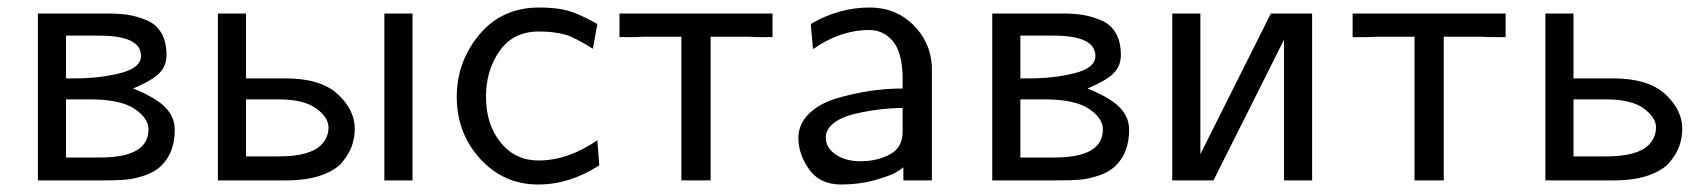

<svg xmlns="http://www.w3.org/2000/svg" viewBox="-20 -481 4540 512"><path d="M81 0V-445H268Q298 -445 321 -441.5Q344 -438 370 -427.5Q396 -417 410 -393.5Q424 -370 424 -334Q424 -306 405.5 -286.5Q387 -267 335 -245Q395 -221 420.5 -195Q446 -169 446 -135Q446 -75 411 -40Q393 -22 365.5 -13Q338 -4 316.5 -2Q295 0 262 0ZM156 -61H247Q376 -61 376 -136Q376 -166 338.5 -191Q301 -216 220 -216H156ZM156 -272H180Q246 -272 301 -286Q356 -300 356 -332Q356 -386 244 -386H156Z M561 0V-445H636V-272H741Q835 -272 880.5 -230Q926 -188 926 -138Q926 -114 918.5 -92.5Q911 -71 893 -49Q875 -27 836.5 -13.5Q798 0 744 0ZM636 -64H724Q805 -64 836 -94Q856 -114 856 -141Q856 -168 823 -192Q790 -216 723 -216H636ZM1005 0V-445H1080V0Z M1198 -223Q1198 -316 1258 -388.5Q1318 -461 1418 -461Q1465 -461 1496 -452Q1527 -443 1573 -417L1561 -351Q1512 -382 1486 -389Q1457 -397 1417 -397Q1349 -397 1312.5 -345.5Q1276 -294 1276 -223Q1276 -149 1315 -101Q1354 -53 1416 -53Q1494 -53 1573 -107L1578 -40Q1499 11 1415 11Q1323 11 1260.5 -57.5Q1198 -126 1198 -223Z M1632 -382V-445H2040V-382H1998L1977 -383H1875V0H1797V-383H1695L1674 -382Z M2109 -113Q2109 -150 2137 -177.5Q2165 -205 2210.5 -218.5Q2256 -232 2299.5 -238.5Q2343 -245 2387 -245V-279Q2385 -343 2361 -371Q2336 -401 2298 -401Q2221 -401 2148 -350L2142 -417Q2217 -461 2299 -461Q2368 -461 2414.5 -415.5Q2461 -370 2465 -305V0H2389V-35Q2385 -31 2370.5 -22Q2356 -13 2314 -1Q2272 11 2223 11Q2166 11 2137.5 -29.5Q2109 -70 2109 -113ZM2182 -114Q2182 -87 2208.5 -69Q2235 -51 2275 -51Q2318 -51 2352.5 -69Q2387 -87 2387 -130V-193Q2356 -193 2324 -189Q2292 -185 2258 -177Q2224 -169 2203 -152.5Q2182 -136 2182 -114Z M2626 0V-445H2813Q2843 -445 2866 -441.5Q2889 -438 2915 -427.5Q2941 -417 2955 -393.5Q2969 -370 2969 -334Q2969 -306 2950.5 -286.5Q2932 -267 2880 -245Q2940 -221 2965.5 -195Q2991 -169 2991 -135Q2991 -75 2956 -40Q2938 -22 2910.5 -13Q2883 -4 2861.5 -2Q2840 0 2807 0ZM2701 -61H2792Q2921 -61 2921 -136Q2921 -166 2883.5 -191Q2846 -216 2765 -216H2701ZM2701 -272H2725Q2791 -272 2846 -286Q2901 -300 2901 -332Q2901 -386 2789 -386H2701Z M3106 0V-445H3181V-70L3369 -445H3479V0H3404V-375L3216 0Z M3587 -382V-445H3995V-382H3953L3932 -383H3830V0H3752V-383H3650L3629 -382Z M4101 0V-445H4176V-272H4281Q4375 -272 4420.5 -230Q4466 -188 4466 -138Q4466 -114 4458.5 -92.5Q4451 -71 4433 -49Q4415 -27 4376.5 -13.5Q4338 0 4284 0ZM4176 -64H4264Q4345 -64 4376 -94Q4396 -114 4396 -141Q4396 -168 4363 -192Q4330 -216 4263 -216H4176Z"/></svg>

Font: CMU Sans Serif
Style: Medium
Weight: 500
Version: Version 0.7.0